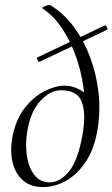

<svg xmlns="http://www.w3.org/2000/svg" viewBox="-20 -747 457 780"><path d="M154 13Q104.2 13 73.1 -14.5Q42 -42 31.2 -87.5Q20.4 -133 29.6 -186Q42.8 -259 78.7 -306Q114.6 -353 159.6 -376Q204.6 -399 242 -399Q276 -399 305.5 -382Q335 -365 349 -333L316 -204Q329 -278 322.9 -355Q316.8 -432 293.9 -502Q271 -572 235.1 -627Q199.2 -682 153.6 -712Q150 -715 156.6 -719Q163.2 -723 172.8 -725.5Q182.4 -728 186 -725Q238.6 -693 279.6 -638Q320.6 -583 346.5 -513.5Q372.4 -444 380.5 -367.5Q388.6 -291 375.4 -216Q362.2 -140 327.9 -89Q293.6 -38 248.1 -12.5Q202.6 13 154 13ZM181 -6.2Q225.8 -6.2 261.9 -52.4Q298 -98.6 316 -204Q330 -287.6 311.9 -334Q293.8 -380.4 228 -380.4Q184.2 -380.4 144.3 -337.5Q104.4 -294.6 91 -215Q81.8 -159.2 89.6 -111.5Q97.4 -63.8 120.7 -35Q144 -6.2 181 -6.2ZM140.4 -495.8Q137.2 -494.6 132.4 -503.5Q127.6 -512.4 131.6 -513.6L405.6 -643.6Q409.4 -645.6 414.3 -636.7Q419.2 -627.8 414.2 -625.8Z"/></svg>

Font: Cormorant Infant Light
Style: Italic
Weight: 300
Italic angle: -10°
Designer: Christian Thalmann (Catharsis Fonts)
Foundry: Catharsis Fonts
Version: Version 4.001